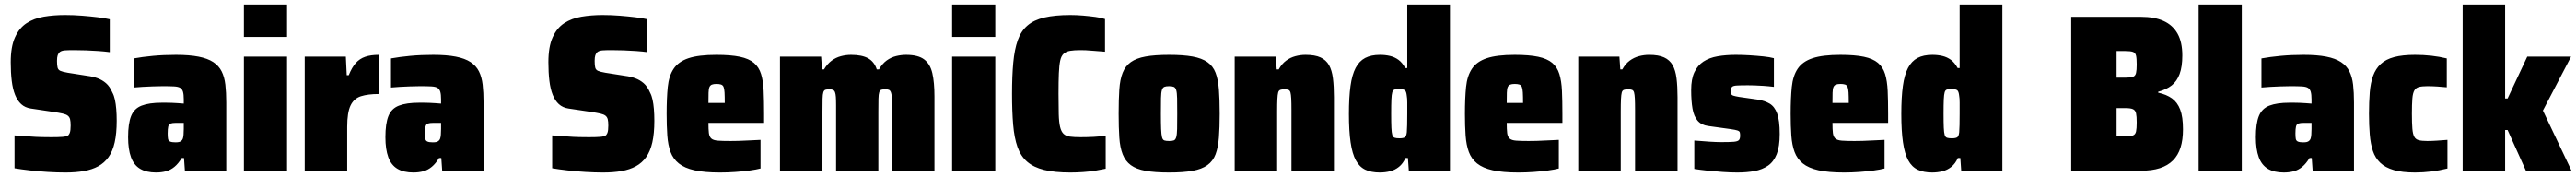

<svg xmlns="http://www.w3.org/2000/svg" viewBox="-20 -763 11524 791"><path d="M273 8Q236 8 194.5 5.5Q153 3 113.5 -1.5Q74 -6 45 -11V-158Q79 -156 109.5 -153.5Q140 -151 166 -150.5Q192 -150 210 -150Q241 -150 260 -151.5Q279 -153 286 -159Q290 -164 292 -169Q294 -174 295 -182.5Q296 -191 296 -202Q296 -220 293.5 -230Q291 -240 283.5 -246Q276 -252 260.5 -255.5Q245 -259 219 -263L118 -278Q92 -282 75 -297.5Q58 -313 47.5 -339Q37 -365 32.5 -402Q28 -439 28 -485Q28 -554 47 -596Q66 -638 99 -659.5Q132 -681 176 -688.5Q220 -696 271 -696Q309 -696 347 -693Q385 -690 417.5 -686Q450 -682 471 -677V-530Q449 -533 421.5 -535Q394 -537 365.5 -538Q337 -539 311 -539Q286 -539 271 -538Q256 -537 248 -531Q241 -525 238 -516Q235 -507 235 -491Q235 -472 237.5 -461.5Q240 -451 250 -446.5Q260 -442 283 -438L372 -424Q396 -421 416.5 -413.5Q437 -406 454 -391.5Q471 -377 483 -349Q490 -336 494 -317.5Q498 -299 500 -275.5Q502 -252 502 -223Q502 -167 493 -127Q484 -87 465.5 -61Q447 -35 419.5 -20Q392 -5 355.5 1.5Q319 8 273 8Z M678 8Q635 8 607 -8.5Q579 -25 566 -60.5Q553 -96 553 -150Q553 -211 566.5 -244.5Q580 -278 613.5 -291Q647 -304 704 -304Q712 -304 723.5 -304Q735 -304 748.5 -303.5Q762 -303 775.5 -302Q789 -301 802 -300V-319Q802 -341 798.5 -353Q795 -365 786 -370.5Q777 -376 758 -377Q739 -378 708 -378Q685 -378 662.5 -377Q640 -376 618.5 -375Q597 -374 578 -372V-502Q616 -509 664 -513.5Q712 -518 767 -518Q827 -518 868 -510Q909 -502 934 -485.5Q959 -469 971.5 -444Q984 -419 988 -384.5Q992 -350 992 -305V0H807L803 -57H793Q778 -32 760.5 -17.5Q743 -3 722.5 2.5Q702 8 678 8ZM765 -127Q775 -127 781 -128.5Q787 -130 791.5 -134Q796 -138 798 -144Q800 -150 801 -161Q802 -172 802 -187V-214H767Q751 -214 743 -211Q735 -208 732.5 -197.5Q730 -187 730 -167Q730 -152 731.5 -143Q733 -134 741 -130.5Q749 -127 765 -127Z M1071 -598V-743H1264V-598ZM1071 0V-510H1264V0Z M1343 0V-510H1527L1531 -427H1540Q1554 -462 1571.5 -481.5Q1589 -501 1614 -509.5Q1639 -518 1674 -518V-343Q1626 -343 1594.5 -333Q1563 -323 1548 -291.5Q1533 -260 1533 -196V0Z M1829 8Q1786 8 1758 -8.5Q1730 -25 1717 -60.5Q1704 -96 1704 -150Q1704 -211 1717.5 -244.5Q1731 -278 1764.5 -291Q1798 -304 1855 -304Q1863 -304 1874.5 -304Q1886 -304 1899.5 -303.5Q1913 -303 1926.5 -302Q1940 -301 1953 -300V-319Q1953 -341 1949.5 -353Q1946 -365 1937 -370.5Q1928 -376 1909 -377Q1890 -378 1859 -378Q1836 -378 1813.5 -377Q1791 -376 1769.5 -375Q1748 -374 1729 -372V-502Q1767 -509 1815 -513.5Q1863 -518 1918 -518Q1978 -518 2019 -510Q2060 -502 2085 -485.5Q2110 -469 2122.5 -444Q2135 -419 2139 -384.5Q2143 -350 2143 -305V0H1958L1954 -57H1944Q1929 -32 1911.5 -17.5Q1894 -3 1873.5 2.5Q1853 8 1829 8ZM1916 -127Q1926 -127 1932 -128.5Q1938 -130 1942.5 -134Q1947 -138 1949 -144Q1951 -150 1952 -161Q1953 -172 1953 -187V-214H1918Q1902 -214 1894 -211Q1886 -208 1883.5 -197.5Q1881 -187 1881 -167Q1881 -152 1882.5 -143Q1884 -134 1892 -130.5Q1900 -127 1916 -127Z M2678 8Q2641 8 2599.5 5.5Q2558 3 2518.5 -1.5Q2479 -6 2450 -11V-158Q2484 -156 2514.5 -153.5Q2545 -151 2571 -150.5Q2597 -150 2615 -150Q2646 -150 2665 -151.5Q2684 -153 2691 -159Q2695 -164 2697 -169Q2699 -174 2700 -182.5Q2701 -191 2701 -202Q2701 -220 2698.5 -230Q2696 -240 2688.5 -246Q2681 -252 2665.5 -255.5Q2650 -259 2624 -263L2523 -278Q2497 -282 2480 -297.5Q2463 -313 2452.5 -339Q2442 -365 2437.5 -402Q2433 -439 2433 -485Q2433 -554 2452 -596Q2471 -638 2504 -659.5Q2537 -681 2581 -688.5Q2625 -696 2676 -696Q2714 -696 2752 -693Q2790 -690 2822.5 -686Q2855 -682 2876 -677V-530Q2854 -533 2826.5 -535Q2799 -537 2770.5 -538Q2742 -539 2716 -539Q2691 -539 2676 -538Q2661 -537 2653 -531Q2646 -525 2643 -516Q2640 -507 2640 -491Q2640 -472 2642.5 -461.5Q2645 -451 2655 -446.5Q2665 -442 2688 -438L2777 -424Q2801 -421 2821.5 -413.5Q2842 -406 2859 -391.5Q2876 -377 2888 -349Q2895 -336 2899 -317.5Q2903 -299 2905 -275.5Q2907 -252 2907 -223Q2907 -167 2898 -127Q2889 -87 2870.5 -61Q2852 -35 2824.5 -20Q2797 -5 2760.5 1.5Q2724 8 2678 8Z M3201 8Q3131 8 3086.5 -2Q3042 -12 3016.5 -32.5Q2991 -53 2979.5 -84Q2968 -115 2965 -157.5Q2962 -200 2962 -254Q2962 -324 2967 -374Q2972 -424 2993.5 -456Q3015 -488 3060 -503Q3105 -518 3185 -518Q3249 -518 3289.5 -509.5Q3330 -501 3352.5 -482Q3375 -463 3384.5 -432Q3394 -401 3396 -357Q3398 -313 3398 -254V-214H3149Q3149 -185 3151 -168.5Q3153 -152 3162 -144Q3171 -136 3191.5 -134.5Q3212 -133 3247 -133Q3262 -133 3283 -133.5Q3304 -134 3329.5 -135.5Q3355 -137 3382 -138V-10Q3363 -5 3333.5 -1Q3304 3 3269.5 5.5Q3235 8 3201 8ZM3222 -290V-303Q3222 -333 3221 -350Q3220 -367 3216.5 -375Q3213 -383 3205 -385.5Q3197 -388 3185 -388Q3172 -388 3164.5 -385Q3157 -382 3153.5 -374Q3150 -366 3149.5 -348.5Q3149 -331 3149 -303H3233Z M3469 0V-510H3653L3657 -453H3666Q3681 -478 3700 -492Q3719 -506 3741.5 -512Q3764 -518 3787 -518Q3836 -518 3863.5 -502.5Q3891 -487 3902 -453H3912Q3927 -479 3946.5 -493Q3966 -507 3988.5 -512.5Q4011 -518 4033 -518Q4087 -518 4114 -497.5Q4141 -477 4150.5 -436Q4160 -395 4160 -332V0H3970V-293Q3970 -316 3969 -330Q3968 -344 3965 -351.5Q3962 -359 3956.5 -361.5Q3951 -364 3940 -364Q3929 -364 3922.5 -362Q3916 -360 3913 -351Q3910 -342 3909.5 -321.5Q3909 -301 3909 -264V0H3720V-293Q3720 -316 3719 -330Q3718 -344 3715 -351.5Q3712 -359 3706 -361.5Q3700 -364 3690 -364Q3679 -364 3672.5 -362Q3666 -360 3663 -351Q3660 -342 3659.5 -321.5Q3659 -301 3659 -264V0Z M4239 -598V-743H4432V-598ZM4239 0V-510H4432V0Z M4768 8Q4698 8 4651 -3.5Q4604 -15 4575 -40Q4546 -65 4531.5 -106Q4517 -147 4512 -206Q4507 -265 4507 -344Q4507 -424 4512.5 -483Q4518 -542 4532.5 -583Q4547 -624 4576 -649Q4605 -674 4652 -685Q4699 -696 4768 -696Q4796 -696 4825 -693.5Q4854 -691 4880 -687.5Q4906 -684 4923 -678V-532Q4893 -534 4872 -536Q4851 -538 4837 -538.5Q4823 -539 4814 -539Q4785 -539 4767 -536Q4749 -533 4738 -523Q4727 -513 4722.5 -492Q4718 -471 4716.5 -435.5Q4715 -400 4715 -344Q4715 -289 4716 -253Q4717 -217 4722 -196Q4727 -175 4737.5 -165Q4748 -155 4766.5 -152.5Q4785 -150 4814 -150Q4842 -150 4872 -151.5Q4902 -153 4926 -157V-9Q4908 -5 4881 -0.5Q4854 4 4824.5 6Q4795 8 4768 8Z M5210 8Q5146 8 5104.5 0.5Q5063 -7 5038.5 -25Q5014 -43 5002 -73.5Q4990 -104 4987 -148.5Q4984 -193 4984 -255Q4984 -318 4987 -363Q4990 -408 5002 -438Q5014 -468 5038.5 -485.5Q5063 -503 5104.5 -510.5Q5146 -518 5210 -518Q5273 -518 5314.5 -510.5Q5356 -503 5381 -485.5Q5406 -468 5417.5 -438Q5429 -408 5432.5 -363Q5436 -318 5436 -255Q5436 -193 5432.5 -148.5Q5429 -104 5417.5 -73.5Q5406 -43 5381 -25Q5356 -7 5314.5 0.5Q5273 8 5210 8ZM5210 -133Q5223 -133 5230.5 -135.5Q5238 -138 5241.5 -150Q5245 -162 5245.5 -187Q5246 -212 5246 -255Q5246 -299 5245.5 -324Q5245 -349 5241.5 -360.5Q5238 -372 5230.5 -375Q5223 -378 5209 -378Q5196 -378 5188.5 -375Q5181 -372 5177.5 -360.5Q5174 -349 5173.5 -324Q5173 -299 5173 -255Q5173 -212 5174 -187Q5175 -162 5178 -150Q5181 -138 5188.5 -135.5Q5196 -133 5210 -133Z M5503 0V-510H5687L5691 -453H5700Q5714 -478 5733 -492Q5752 -506 5774.5 -512Q5797 -518 5820 -518Q5862 -518 5887 -506.5Q5912 -495 5925 -472Q5938 -449 5942.5 -413Q5947 -377 5947 -329V0H5757V-271Q5757 -304 5756 -322.5Q5755 -341 5752.5 -350Q5750 -359 5743.5 -361.5Q5737 -364 5726 -364Q5714 -364 5707 -361.5Q5700 -359 5697.5 -349.5Q5695 -340 5694 -320Q5693 -300 5693 -264V0Z M6152 8Q6114 8 6087.5 -4.5Q6061 -17 6045 -46.5Q6029 -76 6021.5 -127Q6014 -178 6014 -254Q6014 -328 6021 -378.5Q6028 -429 6044 -459.5Q6060 -490 6086.5 -504Q6113 -518 6153 -518Q6177 -518 6198 -513Q6219 -508 6236 -495.5Q6253 -483 6266 -459H6275V-743H6466V0H6282L6278 -57H6267Q6256 -32 6238 -17.5Q6220 -3 6198 2.5Q6176 8 6152 8ZM6240 -145Q6257 -145 6264 -149.5Q6271 -154 6273 -172Q6274 -183 6274.5 -204.5Q6275 -226 6275 -255Q6275 -285 6275 -304.5Q6275 -324 6273 -334Q6271 -355 6264 -360Q6257 -365 6240 -365Q6226 -365 6218.5 -363Q6211 -361 6208 -351Q6205 -341 6204 -318.5Q6203 -296 6203 -255Q6203 -215 6204 -192.5Q6205 -170 6208 -160Q6211 -150 6218.5 -147.5Q6226 -145 6240 -145Z M6772 8Q6702 8 6657.5 -2Q6613 -12 6587.5 -32.5Q6562 -53 6550.5 -84Q6539 -115 6536 -157.5Q6533 -200 6533 -254Q6533 -324 6538 -374Q6543 -424 6564.5 -456Q6586 -488 6631 -503Q6676 -518 6756 -518Q6820 -518 6860.5 -509.5Q6901 -501 6923.5 -482Q6946 -463 6955.5 -432Q6965 -401 6967 -357Q6969 -313 6969 -254V-214H6720Q6720 -185 6722 -168.5Q6724 -152 6733 -144Q6742 -136 6762.5 -134.5Q6783 -133 6818 -133Q6833 -133 6854 -133.5Q6875 -134 6900.5 -135.5Q6926 -137 6953 -138V-10Q6934 -5 6904.5 -1Q6875 3 6840.5 5.5Q6806 8 6772 8ZM6793 -290V-303Q6793 -333 6792 -350Q6791 -367 6787.5 -375Q6784 -383 6776 -385.5Q6768 -388 6756 -388Q6743 -388 6735.5 -385Q6728 -382 6724.5 -374Q6721 -366 6720.5 -348.5Q6720 -331 6720 -303H6804Z M7040 0V-510H7224L7228 -453H7237Q7251 -478 7270 -492Q7289 -506 7311.5 -512Q7334 -518 7357 -518Q7399 -518 7424 -506.5Q7449 -495 7462 -472Q7475 -449 7479.5 -413Q7484 -377 7484 -329V0H7294V-271Q7294 -304 7293 -322.5Q7292 -341 7289.5 -350Q7287 -359 7280.5 -361.5Q7274 -364 7263 -364Q7251 -364 7244 -361.5Q7237 -359 7234.5 -349.5Q7232 -340 7231 -320Q7230 -300 7230 -264V0Z M7751 8Q7721 8 7685.5 5.5Q7650 3 7617 -0.5Q7584 -4 7559 -8V-135Q7577 -134 7594 -132.5Q7611 -131 7626.5 -130Q7642 -129 7655.5 -128.5Q7669 -128 7680 -128Q7718 -128 7735.5 -129.5Q7753 -131 7758.5 -137Q7764 -143 7764 -157Q7764 -166 7762.5 -171.5Q7761 -177 7752 -180Q7743 -183 7722 -186L7621 -200Q7591 -204 7574 -223.5Q7557 -243 7551 -277.5Q7545 -312 7545 -361Q7545 -410 7559.5 -440.5Q7574 -471 7600 -488Q7626 -505 7663 -511.5Q7700 -518 7745 -518Q7775 -518 7807 -516Q7839 -514 7868 -511Q7897 -508 7915 -503V-375Q7890 -378 7867.5 -379.5Q7845 -381 7827.5 -381.5Q7810 -382 7799 -382Q7766 -382 7749.5 -381Q7733 -380 7728 -375Q7723 -370 7723 -359Q7723 -348 7724.5 -343Q7726 -338 7734 -335.5Q7742 -333 7759 -330L7843 -318Q7874 -313 7896 -300Q7918 -287 7929.5 -256Q7941 -225 7941 -164Q7941 -108 7927.5 -74Q7914 -40 7888.5 -22.5Q7863 -5 7828.5 1.5Q7794 8 7751 8Z M8229 8Q8159 8 8114.5 -2Q8070 -12 8044.5 -32.5Q8019 -53 8007.5 -84Q7996 -115 7993 -157.5Q7990 -200 7990 -254Q7990 -324 7995 -374Q8000 -424 8021.5 -456Q8043 -488 8088 -503Q8133 -518 8213 -518Q8277 -518 8317.5 -509.5Q8358 -501 8380.5 -482Q8403 -463 8412.5 -432Q8422 -401 8424 -357Q8426 -313 8426 -254V-214H8177Q8177 -185 8179 -168.5Q8181 -152 8190 -144Q8199 -136 8219.5 -134.5Q8240 -133 8275 -133Q8290 -133 8311 -133.5Q8332 -134 8357.5 -135.5Q8383 -137 8410 -138V-10Q8391 -5 8361.5 -1Q8332 3 8297.5 5.5Q8263 8 8229 8ZM8250 -290V-303Q8250 -333 8249 -350Q8248 -367 8244.5 -375Q8241 -383 8233 -385.5Q8225 -388 8213 -388Q8200 -388 8192.5 -385Q8185 -382 8181.5 -374Q8178 -366 8177.5 -348.5Q8177 -331 8177 -303H8261Z M8623 8Q8585 8 8558.5 -4.5Q8532 -17 8516 -46.5Q8500 -76 8492.5 -127Q8485 -178 8485 -254Q8485 -328 8492 -378.5Q8499 -429 8515 -459.5Q8531 -490 8557.5 -504Q8584 -518 8624 -518Q8648 -518 8669 -513Q8690 -508 8707 -495.5Q8724 -483 8737 -459H8746V-743H8937V0H8753L8749 -57H8738Q8727 -32 8709 -17.5Q8691 -3 8669 2.5Q8647 8 8623 8ZM8711 -145Q8728 -145 8735 -149.5Q8742 -154 8744 -172Q8745 -183 8745.5 -204.5Q8746 -226 8746 -255Q8746 -285 8746 -304.5Q8746 -324 8744 -334Q8742 -355 8735 -360Q8728 -365 8711 -365Q8697 -365 8689.5 -363Q8682 -361 8679 -351Q8676 -341 8675 -318.5Q8674 -296 8674 -255Q8674 -215 8675 -192.5Q8676 -170 8679 -160Q8682 -150 8689.5 -147.5Q8697 -145 8711 -145Z M9245 0V-688H9557Q9617 -688 9658 -669.5Q9699 -651 9720.5 -613Q9742 -575 9742 -515Q9742 -465 9730 -432.5Q9718 -400 9694.5 -381.5Q9671 -363 9634 -353V-349Q9671 -341 9695.5 -323.5Q9720 -306 9732.5 -273.5Q9745 -241 9745 -185Q9745 -138 9734 -103.5Q9723 -69 9700 -46Q9677 -23 9641.5 -11.5Q9606 0 9556 0ZM9448 -154H9486Q9511 -154 9521.5 -158Q9532 -162 9535 -175.5Q9538 -189 9538 -216Q9538 -243 9535 -256.5Q9532 -270 9521.5 -275Q9511 -280 9486 -280H9448ZM9448 -416H9486Q9511 -416 9521.5 -420Q9532 -424 9535 -437Q9538 -450 9538 -475Q9538 -502 9535 -514.5Q9532 -527 9521.5 -531Q9511 -535 9486 -535H9448Z M9815 0V-743H10008V0Z M10196 8Q10153 8 10125 -8.5Q10097 -25 10084 -60.5Q10071 -96 10071 -150Q10071 -211 10084.5 -244.5Q10098 -278 10131.5 -291Q10165 -304 10222 -304Q10230 -304 10241.5 -304Q10253 -304 10266.5 -303.5Q10280 -303 10293.5 -302Q10307 -301 10320 -300V-319Q10320 -341 10316.5 -353Q10313 -365 10304 -370.5Q10295 -376 10276 -377Q10257 -378 10226 -378Q10203 -378 10180.5 -377Q10158 -376 10136.5 -375Q10115 -374 10096 -372V-502Q10134 -509 10182 -513.5Q10230 -518 10285 -518Q10345 -518 10386 -510Q10427 -502 10452 -485.5Q10477 -469 10489.5 -444Q10502 -419 10506 -384.5Q10510 -350 10510 -305V0H10325L10321 -57H10311Q10296 -32 10278.5 -17.5Q10261 -3 10240.5 2.5Q10220 8 10196 8ZM10283 -127Q10293 -127 10299 -128.5Q10305 -130 10309.5 -134Q10314 -138 10316 -144Q10318 -150 10319 -161Q10320 -172 10320 -187V-214H10285Q10269 -214 10261 -211Q10253 -208 10250.5 -197.5Q10248 -187 10248 -167Q10248 -152 10249.5 -143Q10251 -134 10259 -130.5Q10267 -127 10283 -127Z M10783 8Q10726 8 10688 -3Q10650 -14 10627.5 -35.5Q10605 -57 10594.5 -88.5Q10584 -120 10580.5 -162Q10577 -204 10577 -255Q10577 -308 10580.5 -350.5Q10584 -393 10595.5 -424.5Q10607 -456 10629.5 -477Q10652 -498 10689.5 -508Q10727 -518 10783 -518Q10821 -518 10856.5 -514Q10892 -510 10925 -502V-373Q10906 -375 10882.5 -376.5Q10859 -378 10838 -378Q10815 -378 10801 -374.5Q10787 -371 10780 -359Q10773 -347 10771 -322.5Q10769 -298 10769 -255Q10769 -213 10771 -188.5Q10773 -164 10779.5 -152Q10786 -140 10800 -136.5Q10814 -133 10838 -133Q10856 -133 10880 -134.5Q10904 -136 10928 -138V-10Q10892 -1 10855.5 3.5Q10819 8 10783 8Z M10996 0V-743H11186V-323H11197L11285 -510H11481L11355 -269L11483 0H11279L11197 -182H11186V0Z"/></svg>

Font: Saira SemiCondensed Black
Style: Regular
Weight: 900
Width: 4
Designer: Hector Gatti with collaboration of the Omnibus-Type team
Foundry: Omnibus-Type
Version: Version 1.101